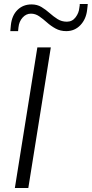

<svg xmlns="http://www.w3.org/2000/svg" viewBox="-20 -936 457 956"><path d="M54 0 166 -700H233L121 0ZM31 -781Q31 -785 31 -782Q31 -779 31.5 -783Q32 -787 34 -810Q39 -859 67 -886.5Q95 -914 137 -914Q165 -914 186.5 -901Q208 -888 227 -871Q246 -854 266.5 -841Q287 -828 313 -828Q340 -828 356.5 -850Q373 -872 375 -897Q377 -907 377 -910Q377 -913 377 -916H417Q416 -910 416 -905.5Q416 -901 414 -888Q409 -841 380.5 -811Q352 -781 310 -781Q280 -781 256.5 -794Q233 -807 213.5 -824.5Q194 -842 175 -855Q156 -868 134 -868Q110 -868 92.5 -848.5Q75 -829 72 -800Q71 -787 70 -781Q70 -783 69.5 -777Q69 -771 70 -781Z"/></svg>

Font: Georama Expanded Light
Style: Italic
Weight: 300
Width: 7
Italic angle: -9°
Designer: Jean-Baptiste Levee
Foundry: Production Type
Version: Version 1.000